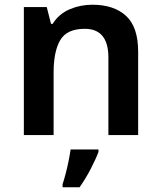

<svg xmlns="http://www.w3.org/2000/svg" viewBox="-20 -572 682 813"><path d="M371 -552Q462 -552 513.5 -505Q565 -458 565 -353V0H439V-328Q439 -450 339 -450Q263 -450 235 -402Q207 -354 207 -265V0H81V-542H178L196 -471H203Q229 -513 274.5 -532.5Q320 -552 371 -552ZM397 71Q386 101 364.5 142.5Q343 184 317 221H245V208Q251 190 258 163.5Q265 137 270.5 109.5Q276 82 279 61H397Z"/></svg>

Font: Noto Sans SemiBold
Style: Regular
Weight: 600
Designer: Monotype Design Team
Foundry: Monotype Imaging Inc.
Version: Version 2.007